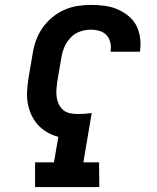

<svg xmlns="http://www.w3.org/2000/svg" viewBox="-20 -763 640 783"><path d="M123 0V-101H200L218 -205Q194 -211 172.5 -223.5Q151 -236 135 -253.5Q119 -271 108.5 -293.5Q98 -316 93.5 -340.5Q89 -365 90.5 -391Q92 -417 96 -443L113 -543Q117 -570 126.5 -597Q136 -624 152.5 -648Q169 -672 191.5 -691Q214 -710 240.5 -722Q267 -734 295 -738.5Q323 -743 350 -743Q378 -743 405.5 -739.5Q433 -736 457 -726Q481 -716 502 -699.5Q523 -683 535 -660.5Q547 -638 551 -610.5Q555 -583 551 -555L550 -552H431V-554Q434 -572 430 -589.5Q426 -607 414.5 -619.5Q403 -632 385.5 -637Q368 -642 350 -642Q328 -642 305.5 -634Q283 -626 267 -608.5Q251 -591 242 -569.5Q233 -548 230 -526L213 -427Q211 -411 210 -395Q209 -379 211.5 -364Q214 -349 221 -335.5Q228 -322 239.5 -313Q251 -304 266.5 -301Q282 -298 298 -298Q312 -298 325.5 -299Q339 -300 354 -302L320 -101H384L385 0Z"/></svg>

Font: Iosevka Etoile
Style: Bold Italic
Weight: 700
Italic angle: -9°
Designer: Belleve Invis
Foundry: Belleve Invis
Version: Version 28.1.0; ttfautohint (v1.8.4)